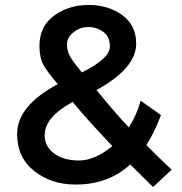

<svg xmlns="http://www.w3.org/2000/svg" viewBox="-20 -736 734 774"><path d="M285 8Q187 8 118 -46.5Q49 -101 49 -196Q49 -309 213 -397Q172 -444 155.5 -474Q139 -504 139 -550Q139 -630 198 -673Q257 -716 337 -716Q417 -716 473 -675Q529 -634 529 -560Q529 -461 369 -373Q449 -275 499 -223Q530 -269 547 -330L629 -272Q603 -203 570 -151Q610 -110 672 -52L597 18L505 -73Q417 8 285 8ZM433 -147Q332 -253 273 -325Q160 -264 160 -191Q160 -146 198 -117.5Q236 -89 299 -89Q362 -89 433 -147ZM310 -444Q423 -500 423 -548Q423 -588 396.5 -607.5Q370 -627 336.5 -627Q303 -627 276.5 -606Q250 -585 250 -557Q250 -529 263.5 -506.5Q277 -484 310 -444Z"/></svg>

Font: Montreal
Style: Regular
Weight: 400
Designer: Julieta Ulanovsky, usr_local_share
Foundry: Julieta Ulanovsky, usr_local_share
Version: Version 2.001